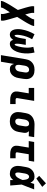

<svg xmlns="http://www.w3.org/2000/svg" viewBox="1578 -2416 1036 4247"><g transform="rotate(90 2096.5 -293.0)"><path d="M-7 205 -4 187Q-2 169 5.5 152.5Q13 136 21 120Q29 104 37.5 87.5Q46 71 55 55Q64 39 73 23.5Q82 8 92 -8L194 -170L145 -332Q141 -346 137 -361Q133 -376 129 -390.5Q125 -405 121.5 -420Q118 -435 115.5 -450Q113 -465 111 -480.5Q109 -496 111 -512L114 -530H261L258 -512Q256 -499 257.5 -486.5Q259 -474 261.5 -461.5Q264 -449 266.5 -437Q269 -425 272 -413Q275 -401 278.5 -389.5Q282 -378 285 -366L295 -332L326 -381Q333 -391 340 -401.5Q347 -412 354 -423Q361 -434 367.5 -444.5Q374 -455 380 -466Q386 -477 391.5 -488.5Q397 -500 399 -512L402 -530H549L546 -512Q543 -494 535.5 -477.5Q528 -461 520 -445Q512 -429 503.5 -412.5Q495 -396 486 -380Q477 -364 468 -348.5Q459 -333 449 -317L348 -155L396 7Q400 21 404 36Q408 51 412 65.5Q416 80 419.5 95Q423 110 426 125Q429 140 431 155.5Q433 171 430 187L427 205H280L283 187Q285 174 283.5 161.5Q282 149 280 136.5Q278 124 275 112Q272 100 269 88Q266 76 263 64.5Q260 53 256 41L246 7L215 56Q208 66 201 76.5Q194 87 187.5 98Q181 109 174.5 119.5Q168 130 162 141Q156 152 150 163.5Q144 175 143 187L139 205Z M741 8Q720 8 700 1Q680 -6 666 -19.5Q652 -33 642.5 -51Q633 -69 627.5 -88Q622 -107 620 -127.5Q618 -148 617.5 -169.5Q617 -191 619 -212.5Q621 -234 625 -255Q631 -291 641 -328Q651 -365 664.5 -400.5Q678 -436 694.5 -470.5Q711 -505 730 -538L842 -485Q825 -457 811 -427Q797 -397 785.5 -366Q774 -335 765.5 -302.5Q757 -270 752 -239Q751 -231 750 -223.5Q749 -216 748 -208.5Q747 -201 746 -193.5Q745 -186 744.5 -178.5Q744 -171 744 -163.5Q744 -156 744 -148.5Q744 -141 744.5 -133.5Q745 -126 746.5 -119Q748 -112 751.5 -105Q755 -98 762 -98Q770 -98 775 -105Q780 -112 783.5 -119Q787 -126 790 -133Q793 -140 795.5 -147.5Q798 -155 800 -162Q802 -169 804 -176.5Q806 -184 808 -191.5Q810 -199 811.5 -206Q813 -213 814.5 -220.5Q816 -228 817.5 -235.5Q819 -243 820 -250.5Q821 -258 823 -265L836 -345H966L953 -265Q951 -258 950 -250.5Q949 -243 948 -235.5Q947 -228 946 -220.5Q945 -213 944 -206Q943 -199 942.5 -191.5Q942 -184 941.5 -176.5Q941 -169 941 -161.5Q941 -154 941 -147Q941 -140 941.5 -133Q942 -126 943.5 -119Q945 -112 948 -105Q951 -98 958 -98Q965 -98 969.5 -104Q974 -110 977.5 -116Q981 -122 983.5 -128Q986 -134 988 -140.5Q990 -147 992.5 -153.5Q995 -160 996.5 -166Q998 -172 1000 -178.5Q1002 -185 1003.5 -191.5Q1005 -198 1006.5 -204.5Q1008 -211 1009 -217Q1010 -223 1011.5 -229.5Q1013 -236 1014.5 -242.5Q1016 -249 1017 -255.5Q1018 -262 1019 -268Q1024 -299 1026.5 -330.5Q1029 -362 1028 -393Q1027 -424 1022.5 -453.5Q1018 -483 1010 -512L1135 -538Q1143 -503 1148.5 -468Q1154 -433 1155.5 -397.5Q1157 -362 1155 -327Q1153 -292 1147 -255Q1142 -226 1134.5 -198Q1127 -170 1116 -142Q1105 -114 1089 -87.5Q1073 -61 1051 -39Q1029 -17 1000.5 -4.5Q972 8 943 8Q926 8 910.5 3Q895 -2 884 -13Q873 -24 866 -38Q859 -52 855 -67Q845 -52 833.5 -38Q822 -24 807 -13Q792 -2 775 3Q758 8 741 8Z M1193 205 1284 -345Q1288 -372 1297.5 -398.5Q1307 -425 1323.5 -448Q1340 -471 1363 -489.5Q1386 -508 1412 -519Q1438 -530 1465.5 -534Q1493 -538 1520 -538Q1552 -538 1583 -532Q1614 -526 1640 -511Q1666 -496 1685 -472.5Q1704 -449 1713.5 -420Q1723 -391 1723 -359Q1723 -327 1718 -295L1700 -185Q1696 -161 1688.5 -137Q1681 -113 1668.5 -90.5Q1656 -68 1638 -49Q1620 -30 1598 -17Q1576 -4 1551.5 2Q1527 8 1503 8Q1481 8 1461 2.5Q1441 -3 1426 -16.5Q1411 -30 1402 -48Q1393 -66 1388 -86L1339 205ZM1461 -112Q1478 -112 1495.5 -119Q1513 -126 1526 -139.5Q1539 -153 1546 -170Q1553 -187 1556 -204L1574 -314Q1576 -326 1577 -338Q1578 -350 1576.5 -361.5Q1575 -373 1571 -384Q1567 -395 1559 -403Q1551 -411 1540 -414.5Q1529 -418 1517 -418Q1500 -418 1483.5 -411Q1467 -404 1455 -390Q1443 -376 1436.5 -359.5Q1430 -343 1427 -326L1412 -232Q1410 -219 1408.5 -206Q1407 -193 1407.5 -180.5Q1408 -168 1410.5 -155.5Q1413 -143 1419 -133Q1425 -123 1436.5 -117.5Q1448 -112 1461 -112Z M2182 0Q2156 0 2130.5 -3Q2105 -6 2082 -15Q2059 -24 2040 -39Q2021 -54 2010 -75.5Q1999 -97 1997 -123Q1995 -149 1999 -174L2038 -410H1918V-530H2205L2143 -155Q2141 -147 2143.5 -139.5Q2146 -132 2152 -127.5Q2158 -123 2166 -121.5Q2174 -120 2182 -120H2275V0Z M2656 8Q2624 8 2592.5 2Q2561 -4 2535 -19Q2509 -34 2490 -57.5Q2471 -81 2461.5 -110Q2452 -139 2452 -171Q2452 -203 2457 -235L2476 -345Q2480 -372 2490 -398Q2500 -424 2517.5 -447Q2535 -470 2558.5 -487.5Q2582 -505 2608 -516Q2634 -527 2661 -532.5Q2688 -538 2715 -538Q2720 -538 2724 -538Q2728 -538 2733 -538L3007 -530L2987 -410L2875 -414Q2886 -403 2894.5 -390Q2903 -377 2908 -361Q2913 -345 2913 -328.5Q2913 -312 2910 -295L2892 -185Q2887 -158 2877.5 -131.5Q2868 -105 2851.5 -82Q2835 -59 2812 -40.5Q2789 -22 2763 -11Q2737 0 2709.5 4Q2682 8 2656 8ZM2658 -112Q2658 -112 2658 -112Q2658 -112 2658 -112Q2675 -112 2692 -119Q2709 -126 2721 -140Q2733 -154 2739 -170.5Q2745 -187 2748 -204L2766 -314Q2769 -331 2769 -348.5Q2769 -366 2764 -381Q2759 -396 2746.5 -406.5Q2734 -417 2717 -418H2713Q2712 -418 2710.5 -418Q2709 -418 2708 -418Q2691 -418 2674.5 -410Q2658 -402 2646.5 -388.5Q2635 -375 2628.5 -358.5Q2622 -342 2619 -326L2601 -216Q2599 -204 2598.5 -192Q2598 -180 2599 -168.5Q2600 -157 2604.5 -146Q2609 -135 2616.5 -127Q2624 -119 2635 -115.5Q2646 -112 2658 -112Z M3382 0Q3356 0 3330.5 -3Q3305 -6 3282 -15Q3259 -24 3240 -39Q3221 -54 3210 -75.5Q3199 -97 3197 -123Q3195 -149 3199 -174L3238 -410H3094L3114 -530H3549L3529 -410H3385L3343 -155Q3341 -147 3343.5 -139.5Q3346 -132 3352 -127.5Q3358 -123 3366 -121.5Q3374 -120 3382 -120H3475V0Z M3823 8Q3793 8 3763.5 1.5Q3734 -5 3710.5 -21.5Q3687 -38 3671.5 -62.5Q3656 -87 3649.5 -115.5Q3643 -144 3643.5 -174.5Q3644 -205 3649 -235L3668 -345Q3672 -371 3680 -396Q3688 -421 3702.5 -443.5Q3717 -466 3737.5 -485Q3758 -504 3782 -516Q3806 -528 3831.5 -533Q3857 -538 3883 -538Q3905 -538 3926.5 -532Q3948 -526 3964.5 -513.5Q3981 -501 3993.5 -483.5Q4006 -466 4015 -447Q4022 -468 4028.5 -488.5Q4035 -509 4042 -530H4163Q4136 -461 4110.5 -392Q4085 -323 4056 -254Q4063 -191 4067 -127.5Q4071 -64 4077 0H3957Q3957 -17 3957 -34Q3957 -51 3957 -68Q3944 -52 3929.5 -38Q3915 -24 3897.5 -13.5Q3880 -3 3861 2.5Q3842 8 3823 8ZM3823 -112Q3836 -112 3849 -117.5Q3862 -123 3873 -132Q3884 -141 3892.5 -152Q3901 -163 3908 -175Q3915 -187 3921.5 -199Q3928 -211 3934 -223.5Q3940 -236 3945 -249Q3950 -262 3955 -274Q3954 -289 3952.5 -304Q3951 -319 3948 -333.5Q3945 -348 3941.5 -362.5Q3938 -377 3930.5 -389Q3923 -401 3910.5 -409.5Q3898 -418 3883 -418Q3867 -418 3853.5 -408.5Q3840 -399 3831.5 -385Q3823 -371 3818.5 -356Q3814 -341 3811 -326L3793 -216Q3791 -205 3790 -195Q3789 -185 3789 -174.5Q3789 -164 3790 -154Q3791 -144 3794.5 -134.5Q3798 -125 3805.5 -118.5Q3813 -112 3823 -112ZM3923 -579 3863 -641 4028 -791 4107 -709Z"/></g></svg>

Font: Iosevka Slab Heavy Extended
Style: Italic
Weight: 900
Width: 7
Italic angle: -9°
Monospace: yes
Designer: Belleve Invis
Foundry: Belleve Invis
Version: Version 11.1.0; ttfautohint (v1.8.3)